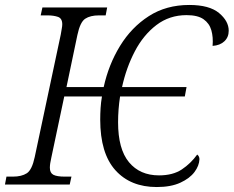

<svg xmlns="http://www.w3.org/2000/svg" viewBox="-41 -744 942 774"><path d="M591 10Q485 10 424 -58Q363 -126 363 -262Q363 -285 364.5 -308.5Q366 -332 370 -355H218L166 -109Q163 -96 161.5 -86Q160 -76 160 -68Q160 -47 174 -39.5Q188 -32 220 -32H247L240 0H-21L-15 -32H11Q46 -32 67 -45.5Q88 -59 99 -111L204 -605Q206 -618 208 -628.5Q210 -639 210 -646Q210 -670 192.5 -676Q175 -682 150 -682H123L130 -714H391L385 -682H358Q323 -682 302.5 -668.5Q282 -655 271 -603L227 -393H377Q397 -484 443 -559Q489 -634 559 -679Q629 -724 722 -724Q803 -724 842 -691.5Q881 -659 881 -620Q881 -594 863.5 -577.5Q846 -561 816 -559Q819 -594 811 -622Q803 -650 779.5 -666.5Q756 -683 711 -683Q642 -683 589.5 -643Q537 -603 502.5 -537Q468 -471 451 -393H711L704 -355H443Q439 -329 437 -303Q435 -277 435 -251Q435 -143 479 -90Q523 -37 600 -37Q656 -37 692 -61Q728 -85 754 -121Q763 -114 763 -102Q762 -76 743 -50.5Q724 -25 686 -7.5Q648 10 591 10Z"/></svg>

Font: Noto Serif Light
Style: Italic
Weight: 300
Italic angle: -12°
Designer: Monotype Design Team
Foundry: Monotype Imaging Inc.
Version: Version 2.013